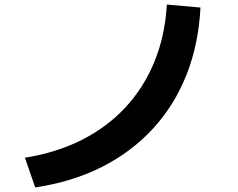

<svg xmlns="http://www.w3.org/2000/svg" viewBox="-20 -780 1040 840"><path d="M89 -90Q227 -112 338 -168Q449 -224 529.5 -311Q610 -398 656 -511Q702 -624 710 -760L857 -747Q849 -587 796 -453Q743 -319 649 -217Q555 -115 425.5 -49.5Q296 16 134 40Z"/></svg>

Font: M PLUS 2 Thin
Style: Bold
Weight: 700
Version: Version 1.001